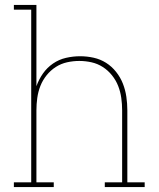

<svg xmlns="http://www.w3.org/2000/svg" viewBox="-20 -755 640 775"><path d="M36 0V-19H106V-716H36V-735H127V-407Q137 -435 153.5 -458.5Q170 -482 194 -498.5Q218 -515 246.5 -521.5Q275 -528 303 -528Q331 -528 358 -522Q385 -516 408 -501.5Q431 -487 448.5 -465Q466 -443 476 -417.5Q486 -392 490 -364.5Q494 -337 494 -310V-19H564V0H403V-19H473V-310Q473 -335 469.5 -360Q466 -385 457 -408Q448 -431 432 -451Q416 -471 395 -484.5Q374 -498 349.5 -503.5Q325 -509 300 -509Q275 -509 250.5 -503.5Q226 -498 205 -484.5Q184 -471 168 -451Q152 -431 143 -408Q134 -385 130.5 -360Q127 -335 127 -310V-19H197V0Z"/></svg>

Font: Iosevka Etoile Thin
Style: Regular
Weight: 100
Designer: Belleve Invis
Foundry: Belleve Invis
Version: Version 22.1.2; ttfautohint (v1.8.4)